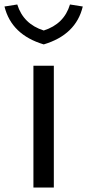

<svg xmlns="http://www.w3.org/2000/svg" viewBox="-57 -836 389 856"><path d="M138 -638Q-6 -681 -37 -807L20 -816Q47 -729 138 -700Q229 -729 255 -816L312 -807Q282 -681 138 -638ZM92 -543H183V0H92Z"/></svg>

Font: Swei Fan Sans CJK TC
Style: Regular
Weight: 400
Version: Version 2.130